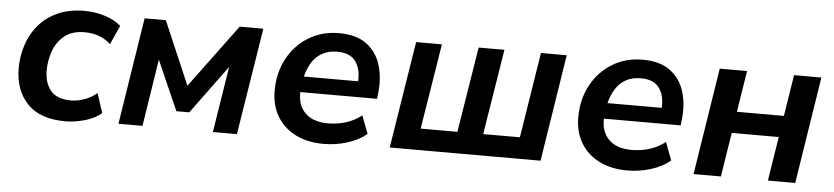

<svg xmlns="http://www.w3.org/2000/svg" viewBox="-37 -682 3799 875"><g transform="rotate(5 1862.5 -244.5)"><path d="M277 10Q160 10 102 -51.5Q44 -113 44 -213Q44 -267 60.5 -318.5Q77 -370 111 -410.5Q145 -451 197.5 -475Q250 -499 321 -499Q370 -499 415 -484.5Q460 -470 488 -445L449 -358Q402 -402 329 -402Q272 -402 237.5 -374Q203 -346 187.5 -303Q172 -260 172 -214Q172 -157 200.5 -122Q229 -87 295 -87Q323 -87 354.5 -98Q386 -109 412 -131L441 -42Q413 -17 366.5 -3.5Q320 10 277 10Z M519 0 596 -489H693L817 -200L1031 -489H1139L1061 0H951L999 -302L836 -80H777L677 -307L629 0Z M1458 10Q1384 10 1329.5 -17.5Q1275 -45 1245 -95Q1215 -145 1215 -212Q1215 -294 1249.5 -358.5Q1284 -423 1345 -461Q1406 -499 1485 -499Q1565 -499 1612 -463.5Q1659 -428 1676.5 -369.5Q1694 -311 1686 -242L1683 -216H1332Q1330 -155 1366 -120Q1402 -85 1469 -85Q1513 -85 1552.5 -97.5Q1592 -110 1623 -135L1654 -53Q1619 -23 1566.5 -6.5Q1514 10 1458 10ZM1484 -414Q1442 -414 1413 -396.5Q1384 -379 1367 -350Q1350 -321 1342 -288H1590Q1594 -342 1569 -378Q1544 -414 1484 -414Z M1760 0 1838 -489H1956L1893 -98H2061L2124 -489H2242L2179 -98H2347L2409 -489H2527L2450 0Z M2847 10Q2773 10 2718.5 -17.5Q2664 -45 2634 -95Q2604 -145 2604 -212Q2604 -294 2638.5 -358.5Q2673 -423 2734 -461Q2795 -499 2874 -499Q2954 -499 3001 -463.5Q3048 -428 3065.5 -369.5Q3083 -311 3075 -242L3072 -216H2721Q2719 -155 2755 -120Q2791 -85 2858 -85Q2902 -85 2941.5 -97.5Q2981 -110 3012 -135L3043 -53Q3008 -23 2955.5 -6.5Q2903 10 2847 10ZM2873 -414Q2831 -414 2802 -396.5Q2773 -379 2756 -350Q2739 -321 2731 -288H2979Q2983 -342 2958 -378Q2933 -414 2873 -414Z M3150 0 3227 -489H3352L3322 -300H3537L3567 -489H3692L3615 0H3490L3522 -202H3307L3275 0Z"/></g></svg>

Font: Nunito Sans
Style: Bold Italic
Weight: 700
Italic angle: -9°
Designer: Vernon Adams
Foundry: Vernon Adams
Version: Version 3.006; ttfautohint (v1.8.3)